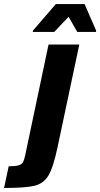

<svg xmlns="http://www.w3.org/2000/svg" viewBox="-126 -730 495 949"><path d="M-2 40 114 -510H266L159 -5Q138 96 114 136.5Q90 177 45.5 188Q1 199 -106 199L-83 92Q-49 92 -33.5 87Q-18 82 -12.5 72Q-7 62 -2 40ZM36 -572 37 -579 150 -710H292L349 -579V-572H256L213 -647L142 -572Z"/></svg>

Font: Saira Semi Condensed
Style: Bold Italic
Weight: 700
Width: 4
Italic angle: -12°
Designer: Hector Gatti with collaboration of the Omnibus-Type team
Foundry: Omnibus-Type
Version: Version 1.001; ttfautohint (v1.8)